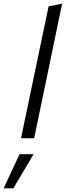

<svg xmlns="http://www.w3.org/2000/svg" viewBox="-94 -757 360 1051"><path d="M21 0 172 -722 246 -737 93 0ZM-74 274 13 87H90L-21 274Z"/></svg>

Font: Red Hat Text
Style: Italic
Weight: 300
Italic angle: -12°
Designer: Pentagram, MCKL
Foundry: Pentagram, MCKL
Version: Version 1.023